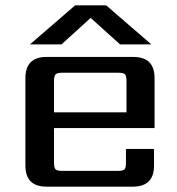

<svg xmlns="http://www.w3.org/2000/svg" viewBox="-20 -698 663 718"><path d="M319 -631 210 -532H92L261 -678H377L546 -532H429ZM182 -278H453V-395Q453 -414 447.5 -420Q442 -426 422 -426H213Q194 -426 188 -420Q182 -414 182 -395ZM154 -485H479Q558 -485 558 -406V-219H182V-90Q182 -70 188 -64.5Q194 -59 213 -59H420Q440 -59 445.5 -64.5Q451 -70 451 -90V-141H556V-79Q556 0 477 0H154Q75 0 75 -79V-406Q75 -485 154 -485Z"/></svg>

Font: Sarpanch Medium
Style: Regular
Weight: 500
Designer: Manushi Parikh (Devanagari and Latin), Jyotish Sonowal (Devanagari)
Foundry: Indian Type Foundry
Version: Version 2.004;PS 1.0;hotconv 1.0.78;makeotf.lib2.5.61930; tt